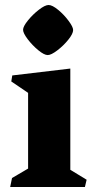

<svg xmlns="http://www.w3.org/2000/svg" viewBox="-20 -744 381 764"><path d="M71.8 -625.5Q71.8 -638.7 91.1 -662.6Q110.4 -686.5 134.8 -705.3Q159.2 -724.1 173.3 -724.1Q188 -724.1 211.4 -704.8Q234.9 -685.5 252.9 -661.1Q271 -636.7 271 -624.5Q271 -609.9 251.7 -585.9Q232.4 -562 208 -543.5Q183.6 -524.9 169.9 -524.9Q155.8 -524.9 132.3 -544.2Q108.9 -563.5 90.3 -587.9Q71.8 -612.3 71.8 -625.5ZM91.8 -73.2V-374.5L24.9 -419.9L28.8 -443.8L259.8 -471.2V-68.4L324.7 -28.8L317.9 0H20.5L27.8 -35.6Z"/></svg>

Font: Vesper Libre Heavy
Style: Regular
Weight: 900
Designer: Robert Keller & Kimya Gandhi
Foundry: Mota Italic
Version: Version 1.058